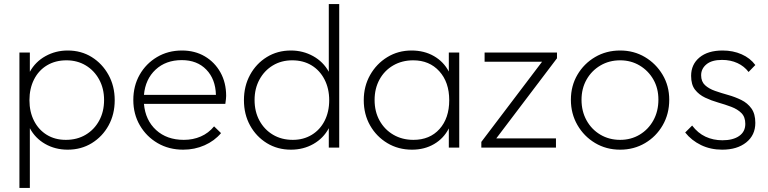

<svg xmlns="http://www.w3.org/2000/svg" viewBox="-20 -722 3758 939"><path d="M75 197V-465H126V-371Q153 -420 202.5 -447.5Q252 -475 311 -475Q377 -475 428.5 -443Q480 -411 510.5 -356Q541 -301 541 -232Q541 -163 511 -108.5Q481 -54 429 -22Q377 10 311 10Q250 10 201 -18Q152 -46 126 -95V197ZM302 -38Q357 -38 399 -63Q441 -88 465 -132Q489 -176 489 -233Q489 -289 465 -333Q441 -377 399.5 -402Q358 -427 305 -427Q251 -427 210 -402.5Q169 -378 146.5 -333.5Q124 -289 124 -232Q124 -175 146.5 -131Q169 -87 209 -62.5Q249 -38 302 -38Z M876 10Q806 10 751 -22Q696 -54 664 -109Q632 -164 632 -233Q632 -302 663 -356.5Q694 -411 748 -443Q802 -475 870 -475Q933 -475 981.5 -446.5Q1030 -418 1058 -368Q1086 -318 1086 -253Q1086 -241 1082 -214H684Q691 -134 743.5 -86Q796 -38 879 -38Q924 -38 962 -54.5Q1000 -71 1027 -104L1061 -71Q1029 -33 980.5 -11.5Q932 10 876 10ZM869 -428Q791 -428 741 -381.5Q691 -335 684 -258H1036Q1034 -335 989 -381.5Q944 -428 869 -428Z M1403 10Q1337 10 1285 -22Q1233 -54 1203 -108.5Q1173 -163 1173 -232Q1173 -301 1203 -356Q1233 -411 1285 -443Q1337 -475 1403 -475Q1462 -475 1511.5 -447.5Q1561 -420 1588 -371V-702H1639V0H1588V-95Q1562 -46 1513 -18Q1464 10 1403 10ZM1412 -38Q1464 -38 1504.5 -62.5Q1545 -87 1567.5 -131Q1590 -175 1590 -232Q1590 -289 1567 -333.5Q1544 -378 1503.5 -402.5Q1463 -427 1409 -427Q1356 -427 1314.5 -402Q1273 -377 1249 -333Q1225 -289 1225 -233Q1225 -176 1249 -132Q1273 -88 1315 -63Q1357 -38 1412 -38Z M1995 10Q1928 10 1874.5 -22Q1821 -54 1790 -108.5Q1759 -163 1759 -232Q1759 -300 1790 -355Q1821 -410 1874 -442.5Q1927 -475 1993 -475Q2055 -475 2102.5 -447.5Q2150 -420 2175 -372V-465H2226V0H2175V-94Q2150 -45 2103 -17.5Q2056 10 1995 10ZM2002 -38Q2082 -38 2129.5 -91Q2177 -144 2177 -232Q2177 -320 2128.5 -373.5Q2080 -427 2001 -427Q1946 -427 1903 -402Q1860 -377 1836 -333Q1812 -289 1812 -233Q1812 -176 1836.5 -132Q1861 -88 1904 -63Q1947 -38 2002 -38Z M2334 0V-28L2631 -420H2350V-465H2704V-437L2407 -45H2699V0Z M3013 10Q2945 10 2890.5 -22.5Q2836 -55 2804 -110.5Q2772 -166 2772 -234Q2772 -302 2804 -356.5Q2836 -411 2890.5 -443Q2945 -475 3013 -475Q3080 -475 3134 -443Q3188 -411 3220.5 -356.5Q3253 -302 3253 -234Q3253 -165 3221 -109.5Q3189 -54 3134.5 -22Q3080 10 3013 10ZM3013 -38Q3066 -38 3108.5 -63.5Q3151 -89 3175.5 -133.5Q3200 -178 3200 -235Q3200 -290 3175.5 -333Q3151 -376 3108.5 -401.5Q3066 -427 3013 -427Q2959 -427 2916 -401.5Q2873 -376 2848.5 -332.5Q2824 -289 2824 -234Q2824 -178 2848.5 -133.5Q2873 -89 2916 -63.5Q2959 -38 3013 -38Z M3512 10Q3455 10 3408.5 -12.5Q3362 -35 3331 -74L3365 -108Q3393 -71 3430.5 -53.5Q3468 -36 3513 -36Q3565 -36 3595 -57Q3625 -78 3625 -116Q3625 -150 3606 -169Q3587 -188 3556.5 -199.5Q3526 -211 3492.5 -220.5Q3459 -230 3428.5 -244.5Q3398 -259 3379 -283.5Q3360 -308 3360 -351Q3360 -407 3401 -441Q3442 -475 3514 -475Q3565 -475 3607 -456.5Q3649 -438 3674 -404L3641 -370Q3620 -398 3586.5 -413.5Q3553 -429 3511 -429Q3461 -429 3435 -407.5Q3409 -386 3409 -354Q3409 -323 3428 -305.5Q3447 -288 3477 -277.5Q3507 -267 3541 -257.5Q3575 -248 3605.5 -233Q3636 -218 3655 -191.5Q3674 -165 3674 -121Q3674 -61 3629.5 -25.5Q3585 10 3512 10Z"/></svg>

Font: Outfit ExtraLight
Style: Regular
Weight: 200
Designer: Rodrigo Fuenzalida
Foundry: fragTYPE
Version: Version 1.100; ttfautohint (v1.8.4.7-5d5b);gftools[0.9.27]